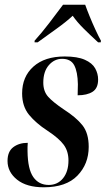

<svg xmlns="http://www.w3.org/2000/svg" viewBox="-20 -786 449 816"><path d="M166 10Q93 10 52.5 -22.5Q12 -55 12 -102Q12 -142 36.5 -160.5Q61 -179 98 -179Q97 -170 97 -161Q97 -152 97 -143Q98 -67 121.5 -33.5Q145 0 187 0Q225 0 248 -28.5Q271 -57 271 -104Q271 -143 251 -170.5Q231 -198 181 -231Q133 -262 103.5 -298Q74 -334 74 -389Q74 -460 122 -503Q170 -546 255 -546Q309 -546 340.5 -532Q372 -518 384.5 -495.5Q397 -473 397 -448Q397 -411 373.5 -396Q350 -381 310 -381Q310 -394 310.5 -405.5Q311 -417 311 -428Q310 -481 295.5 -508.5Q281 -536 244 -536Q211 -536 187.5 -509Q164 -482 164 -435Q164 -398 184.5 -375Q205 -352 251 -321Q304 -287 330.5 -253.5Q357 -220 357 -162Q357 -89 309 -39.5Q261 10 166 10ZM127 -613Q157 -646 189.5 -688.5Q222 -731 248 -766H342Q349 -746 361 -716.5Q373 -687 386 -659Q399 -631 409 -613L408 -606H397Q361 -639 334 -666Q307 -693 289 -719Q261 -693 220.5 -664Q180 -635 140 -606H127Z"/></svg>

Font: Noto Serif Display ExtraCondensed SemiBold
Style: Italic
Weight: 600
Width: 2
Italic angle: -12°
Designer: Monotype Design Team
Foundry: Monotype Imaging Inc.
Version: Version 2.009